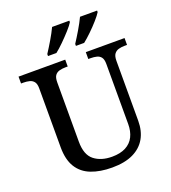

<svg xmlns="http://www.w3.org/2000/svg" viewBox="-165 -1052 1054 1183"><g transform="rotate(-20 362.5 -460.5)"><path d="M367 10Q288 10 230 -12.5Q172 -35 141 -85Q110 -135 110 -216V-603Q110 -632 99 -646Q88 -660 70 -664.5Q52 -669 31 -669H15V-714H321V-669H306Q285 -669 266.5 -664Q248 -659 237.5 -644.5Q227 -630 227 -599V-210Q227 -124 272 -88.5Q317 -53 389 -53Q443 -53 479 -72Q515 -91 532.5 -126Q550 -161 550 -208V-603Q550 -632 539.5 -646Q529 -660 511 -664.5Q493 -669 472 -669H456V-714H710V-669H694Q673 -669 655 -664Q637 -659 626 -644.5Q615 -630 615 -599V-206Q615 -140 587.5 -91.5Q560 -43 505 -16.5Q450 10 367 10ZM412 -784Q433 -816 457 -856.5Q481 -897 497 -931H609V-921Q599 -904 573.5 -875Q548 -846 518.5 -817.5Q489 -789 466 -771H412ZM229 -784Q250 -816 274 -856.5Q298 -897 314 -931H427V-921Q417 -904 391 -875Q365 -846 336 -817.5Q307 -789 284 -771H229Z"/></g></svg>

Font: Noto Serif Hebrew Medium
Style: Regular
Weight: 500
Version: Version 2.003